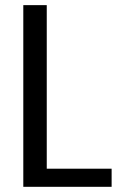

<svg xmlns="http://www.w3.org/2000/svg" viewBox="-20 -720 460 740"><path d="M69.8 0V-700.2H160.2V-69.8H410.2V0Z"/></svg>

Font: 
Style: .
Weight: 400
Designer: Jovanny Lemonad
Foundry: Jovanny Lemonad
Version: Version 1.002